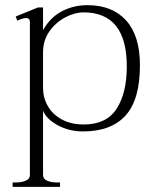

<svg xmlns="http://www.w3.org/2000/svg" viewBox="-20 -500 593 745"><path d="M29 208H42Q64 208 80 201Q96 194 96 180V-415Q96 -430 81 -430Q70 -430 47 -420L41 -436L127 -471H147V-383Q175 -433 220.5 -456.5Q266 -480 319 -480Q416 -480 469.5 -420.5Q523 -361 523 -247Q523 -113 467 -51.5Q411 10 302 10Q249 10 205 -13.5Q161 -37 147 -70V179Q147 194 162.5 201Q178 208 200 208H213V225H29ZM472 -242Q472 -452 304 -452Q270 -452 233 -432.5Q196 -413 171.5 -378Q147 -343 147 -297V-159Q147 -121 165.5 -88.5Q184 -56 220 -36.5Q256 -17 305 -17Q393 -17 432.5 -78Q472 -139 472 -242Z"/></svg>

Font: Taviraj ExtraLight
Style: Regular
Weight: 200
Designer: Katatrad Team
Foundry: CadsonDemak
Version: Version 1.030